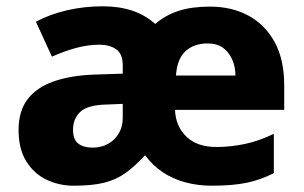

<svg xmlns="http://www.w3.org/2000/svg" viewBox="-20 -580 965 610"><path d="M647 -559Q716 -559 769 -530.5Q822 -502 852.5 -446.5Q883 -391 883 -308V-231H536Q538 -179 572 -146Q606 -113 668 -113Q712 -113 757.5 -122.5Q803 -132 850 -155V-30Q809 -9 764.5 0.5Q720 10 652 10Q609 10 569.5 -0.5Q530 -11 497.5 -32.5Q465 -54 441 -87Q409 -52 379 -30.5Q349 -9 311 0.5Q273 10 214 10Q168 10 128 -9Q88 -28 63.5 -67.5Q39 -107 39 -167Q39 -227 67.5 -264.5Q96 -302 149.5 -321Q203 -340 278 -343L370 -346V-372Q370 -409 349 -423.5Q328 -438 296 -438Q259 -438 221 -427.5Q183 -417 145 -400L94 -511Q139 -535 193.5 -547.5Q248 -560 307 -560Q359 -560 400.5 -546Q442 -532 473 -504Q506 -532 547.5 -545.5Q589 -559 647 -559ZM322 -248Q259 -247 235.5 -225Q212 -203 212 -168Q212 -137 228.5 -124Q245 -111 274 -111Q301 -111 322.5 -122.5Q344 -134 357 -155.5Q370 -177 370 -206V-250ZM640 -442Q597 -442 570 -418Q543 -394 539 -340H728Q728 -368 717.5 -391.5Q707 -415 688 -428.5Q669 -442 640 -442Z"/></svg>

Font: Noto Sans Armenian ExtraBold
Style: Regular
Weight: 800
Version: Version 2.007